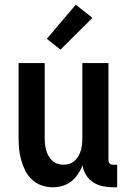

<svg xmlns="http://www.w3.org/2000/svg" viewBox="-20 -788 540 816"><path d="M204 8Q180 8 157 0Q134 -8 116.5 -24Q99 -40 88 -61.5Q77 -83 70.5 -106Q64 -129 61.5 -152.5Q59 -176 59 -200V-520H170V-200Q170 -187 171.5 -174Q173 -161 176.5 -148.5Q180 -136 186.5 -125Q193 -114 202.5 -105Q212 -96 224.5 -92Q237 -88 250 -88Q263 -88 275.5 -92Q288 -96 297.5 -105Q307 -114 313.5 -125Q320 -136 323.5 -148.5Q327 -161 328.5 -174Q330 -187 330 -200V-520H441V-108Q441 -104 442 -100Q443 -96 446 -93Q449 -90 453 -89Q457 -88 461 -88H478V8H461Q439 8 417 3.5Q395 -1 376.5 -13Q358 -25 346 -44Q334 -63 331 -85Q323 -65 311 -47.5Q299 -30 282.5 -17Q266 -4 245.5 2Q225 8 204 8ZM237 -577 179 -623 302 -768 373 -712Z"/></svg>

Font: Iosevka Algr
Style: Bold
Weight: 700
Monospace: yes
Designer: Belleve Invis
Foundry: Belleve Invis
Version: Version 26.0.2; ttfautohint (v1.8.3)